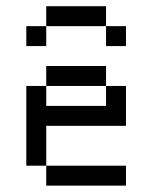

<svg xmlns="http://www.w3.org/2000/svg" viewBox="-20 -582 478 602"><path d="M125 -562.5V-500H312.5V-562.5ZM312.5 -500V-437.5H375V-500ZM125 -500H62.5V-437.5H125ZM125 -375V-312.5H312.5V-375ZM312.5 -312.5V-250H125V-312.5H62.5V-62.5H125V-187.5H375V-312.5ZM125 -62.5V0H375V-62.5Z"/></svg>

Font: Medodica
Style: Regular
Weight: 400
Version: Version 001.000